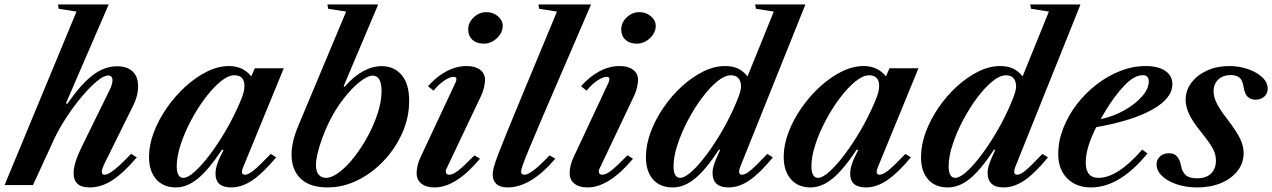

<svg xmlns="http://www.w3.org/2000/svg" viewBox="-56 -831 5711 862"><path d="M346.5 10.5Q274.5 10.5 274.5 -53.5Q274.5 -97.5 309.5 -169L435.5 -425.5Q449 -452.5 449 -470.5Q449 -492 429 -492Q410 -492 378.8 -466Q347.5 -440 311.5 -397.5Q275.5 -355 241.8 -303.5Q208 -252 184.5 -201L92 0H-35.5L287.5 -779L207.5 -791.5L204.5 -811H432L240 -367L246.5 -365.5Q310 -456 362 -494.8Q414 -533.5 470 -533.5Q514 -533.5 539 -510.5Q564 -487.5 564 -444Q564 -400.5 541.5 -356L415.5 -101.5Q401 -72 401 -59.5Q401 -46.5 414 -46.5Q444 -46.5 532.5 -140.5L558 -124.5Q501 -56.5 450.2 -23Q399.5 10.5 346.5 10.5Z M733.5 10.5Q677.5 10.5 645.2 -26.2Q613 -63 613 -127Q613 -180.5 634.8 -237.5Q656.5 -294.5 693.5 -347.5Q730.5 -400.5 777 -442.8Q823.5 -485 873.8 -509.8Q924 -534.5 972 -534.5Q1035.5 -534.5 1072 -488L1088 -524.5H1218L1036 -81Q1021.5 -46.5 1044 -46.5Q1058.5 -46.5 1083 -66.2Q1107.5 -86 1159.5 -140L1184 -124.5Q1124.5 -53.5 1077 -21.5Q1029.5 10.5 982.5 10.5Q911.5 10.5 911.5 -50.5Q911.5 -71.5 919.8 -96Q928 -120.5 947.5 -157.5L941 -159.5Q881 -69 832.2 -29.2Q783.5 10.5 733.5 10.5ZM767.5 -32.5Q787.5 -32.5 819 -61Q850.5 -89.5 886.8 -137.5Q923 -185.5 958 -245.5Q993 -305.5 1020 -368.5Q1033.5 -399.5 1037.5 -415.8Q1041.5 -432 1041.5 -445Q1041.5 -493 996 -493Q968.5 -493 934.2 -465Q900 -437 865.5 -391.2Q831 -345.5 802 -291Q773 -236.5 755.2 -182.5Q737.5 -128.5 737.5 -85Q737.5 -32.5 767.5 -32.5Z M1414.5 10.5Q1335.5 10.5 1294.2 -28.8Q1253 -68 1253 -136.5Q1253 -195.5 1284 -268L1498 -779L1417.5 -791.5L1414 -811H1642L1486.5 -443.5L1492 -442Q1531.5 -488 1573.8 -511Q1616 -534 1657.5 -534Q1713.5 -534 1747.2 -494.2Q1781 -454.5 1781 -378Q1781 -304 1750.2 -234.5Q1719.5 -165 1667.5 -109.8Q1615.5 -54.5 1550 -22Q1484.5 10.5 1414.5 10.5ZM1407 -32.5Q1434 -32.5 1467.5 -58Q1501 -83.5 1534.2 -125.8Q1567.5 -168 1595.2 -219.5Q1623 -271 1640 -323.5Q1657 -376 1657 -421.5Q1657 -491.5 1617 -491.5Q1595 -491.5 1560.2 -464.5Q1525.5 -437.5 1487.5 -389.2Q1449.5 -341 1418.5 -277Q1405 -248.5 1392 -214Q1379 -179.5 1370.8 -146.2Q1362.5 -113 1362.5 -88.5Q1362.5 -61.5 1374.8 -47Q1387 -32.5 1407 -32.5Z M2116.5 -635Q2084 -635 2065 -652.5Q2046 -670 2046 -699Q2046 -730 2070.8 -753.2Q2095.5 -776.5 2128 -776.5Q2157.5 -776.5 2179.2 -758.2Q2201 -740 2201 -714Q2201 -694 2188.8 -675.8Q2176.5 -657.5 2157.2 -646.2Q2138 -635 2116.5 -635ZM1895 10.5Q1857.5 10.5 1836 -6.5Q1814.5 -23.5 1814.5 -54Q1814.5 -67.5 1818.5 -86.5Q1822.5 -105.5 1832 -125L1988 -458Q1991.5 -464.5 1992.2 -468.8Q1993 -473 1993 -476.5Q1993 -486 1980.5 -486Q1963.5 -486 1938.2 -469Q1913 -452 1890.5 -424L1865.5 -444Q1904 -487.5 1948.5 -511Q1993 -534.5 2038.5 -534.5Q2077 -534.5 2099.2 -518Q2121.5 -501.5 2121.5 -472Q2121.5 -458.5 2117.2 -439.2Q2113 -420 2104 -401L1949.5 -75.5Q1946.5 -70 1946 -66.8Q1945.5 -63.5 1945.5 -61Q1945.5 -46.5 1961.5 -46.5Q1977 -46.5 2001 -65Q2025 -83.5 2074 -133.5L2099 -118.5Q1991 10.5 1895 10.5Z M2222.5 10.5Q2189.5 10.5 2172.8 -5Q2156 -20.5 2156 -48Q2156 -60.5 2161 -80Q2166 -99.5 2180.5 -137.8Q2195 -176 2222.8 -244Q2250.5 -312 2296 -421.5L2444.5 -779L2364.5 -791.5L2361.5 -811H2597.5L2380 -306Q2344 -221 2322.8 -170.5Q2301.5 -120 2292.5 -94.8Q2283.5 -69.5 2283.5 -61Q2283.5 -46.5 2298.5 -46.5Q2312.5 -46.5 2338.5 -65.5Q2364.5 -84.5 2411.5 -133.5L2437 -118.5Q2327.5 10.5 2222.5 10.5Z M2803.5 -635Q2771 -635 2752 -652.5Q2733 -670 2733 -699Q2733 -730 2757.8 -753.2Q2782.5 -776.5 2815 -776.5Q2844.5 -776.5 2866.2 -758.2Q2888 -740 2888 -714Q2888 -694 2875.8 -675.8Q2863.5 -657.5 2844.2 -646.2Q2825 -635 2803.5 -635ZM2582 10.5Q2544.5 10.5 2523 -6.5Q2501.5 -23.5 2501.5 -54Q2501.5 -67.5 2505.5 -86.5Q2509.5 -105.5 2519 -125L2675 -458Q2678.5 -464.5 2679.2 -468.8Q2680 -473 2680 -476.5Q2680 -486 2667.5 -486Q2650.5 -486 2625.2 -469Q2600 -452 2577.5 -424L2552.5 -444Q2591 -487.5 2635.5 -511Q2680 -534.5 2725.5 -534.5Q2764 -534.5 2786.2 -518Q2808.5 -501.5 2808.5 -472Q2808.5 -458.5 2804.2 -439.2Q2800 -420 2791 -401L2636.5 -75.5Q2633.5 -70 2633 -66.8Q2632.5 -63.5 2632.5 -61Q2632.5 -46.5 2648.5 -46.5Q2664 -46.5 2688 -65Q2712 -83.5 2761 -133.5L2786 -118.5Q2678 10.5 2582 10.5Z M2964.5 10.5Q2907.5 10.5 2875.8 -25.5Q2844 -61.5 2844 -126Q2844 -180.5 2865.2 -237.8Q2886.5 -295 2922.8 -348Q2959 -401 3005 -443Q3051 -485 3101 -509.8Q3151 -534.5 3199 -534.5Q3233 -534.5 3256.8 -523.5Q3280.5 -512.5 3300 -488L3418 -779L3338 -791.5L3334 -811H3560L3267 -81Q3254.5 -46.5 3275.5 -46.5Q3290.5 -46.5 3314 -66.2Q3337.5 -86 3389 -140L3414 -124.5Q3356 -53.5 3309 -21.5Q3262 10.5 3214.5 10.5Q3143 10.5 3143 -55.5Q3143 -74.5 3151.5 -98Q3160 -121.5 3177 -157.5L3172 -159.5Q3112 -68 3063.5 -28.8Q3015 10.5 2964.5 10.5ZM2998 -32.5Q3018 -32.5 3049.5 -61Q3081 -89.5 3117 -137.8Q3153 -186 3187.5 -245.8Q3222 -305.5 3248.5 -368.5Q3261.5 -399.5 3266.2 -415.5Q3271 -431.5 3271 -445Q3268.5 -493 3225 -493Q3197.5 -493 3163.5 -465Q3129.5 -437 3095.2 -391Q3061 -345 3032.2 -290.5Q3003.5 -236 2985.8 -182Q2968 -128 2968 -84.5Q2968 -32.5 2998 -32.5Z M3583 10.5Q3527 10.5 3494.8 -26.2Q3462.5 -63 3462.5 -127Q3462.5 -180.5 3484.2 -237.5Q3506 -294.5 3543 -347.5Q3580 -400.5 3626.5 -442.8Q3673 -485 3723.2 -509.8Q3773.5 -534.5 3821.5 -534.5Q3885 -534.5 3921.5 -488L3937.5 -524.5H4067.5L3885.5 -81Q3871 -46.5 3893.5 -46.5Q3908 -46.5 3932.5 -66.2Q3957 -86 4009 -140L4033.5 -124.5Q3974 -53.5 3926.5 -21.5Q3879 10.5 3832 10.5Q3761 10.5 3761 -50.5Q3761 -71.5 3769.2 -96Q3777.5 -120.5 3797 -157.5L3790.5 -159.5Q3730.5 -69 3681.8 -29.2Q3633 10.5 3583 10.5ZM3617 -32.5Q3637 -32.5 3668.5 -61Q3700 -89.5 3736.2 -137.5Q3772.5 -185.5 3807.5 -245.5Q3842.5 -305.5 3869.5 -368.5Q3883 -399.5 3887 -415.8Q3891 -432 3891 -445Q3891 -493 3845.5 -493Q3818 -493 3783.8 -465Q3749.5 -437 3715 -391.2Q3680.5 -345.5 3651.5 -291Q3622.5 -236.5 3604.8 -182.5Q3587 -128.5 3587 -85Q3587 -32.5 3617 -32.5Z M4199.5 10.5Q4142.5 10.5 4110.8 -25.5Q4079 -61.5 4079 -126Q4079 -180.5 4100.2 -237.8Q4121.5 -295 4157.8 -348Q4194 -401 4240 -443Q4286 -485 4336 -509.8Q4386 -534.5 4434 -534.5Q4468 -534.5 4491.8 -523.5Q4515.5 -512.5 4535 -488L4653 -779L4573 -791.5L4569 -811H4795L4502 -81Q4489.5 -46.5 4510.5 -46.5Q4525.5 -46.5 4549 -66.2Q4572.5 -86 4624 -140L4649 -124.5Q4591 -53.5 4544 -21.5Q4497 10.5 4449.5 10.5Q4378 10.5 4378 -55.5Q4378 -74.5 4386.5 -98Q4395 -121.5 4412 -157.5L4407 -159.5Q4347 -68 4298.5 -28.8Q4250 10.5 4199.5 10.5ZM4233 -32.5Q4253 -32.5 4284.5 -61Q4316 -89.5 4352 -137.8Q4388 -186 4422.5 -245.8Q4457 -305.5 4483.5 -368.5Q4496.5 -399.5 4501.2 -415.5Q4506 -431.5 4506 -445Q4503.5 -493 4460 -493Q4432.5 -493 4398.5 -465Q4364.5 -437 4330.2 -391Q4296 -345 4267.2 -290.5Q4238.5 -236 4220.8 -182Q4203 -128 4203 -84.5Q4203 -32.5 4233 -32.5Z M4842 10.5Q4775.5 10.5 4735.2 -30.2Q4695 -71 4695 -139.5Q4695 -197 4717 -254Q4739 -311 4777.5 -361.5Q4816 -412 4866.2 -451Q4916.5 -490 4973 -512.2Q5029.5 -534.5 5087.5 -534.5Q5143.5 -534.5 5175.5 -512.8Q5207.5 -491 5207.5 -453Q5207.5 -390 5118.2 -339.5Q5029 -289 4865.5 -260Q4818.5 -167 4818.5 -102Q4818.5 -32.5 4875.5 -32.5Q4962 -32.5 5072 -159.5L5095.5 -142Q4971 10.5 4842 10.5ZM4885.5 -296Q4942 -308 4991.2 -335.5Q5040.5 -363 5071 -397.8Q5101.5 -432.5 5101.5 -465.5Q5101.5 -493.5 5074.5 -493.5Q5036.5 -493.5 4991.8 -446.8Q4947 -400 4905 -329.5Z M5319.5 10.5Q5268.5 10.5 5227 -3.5Q5185.5 -17.5 5161 -41Q5136.5 -64.5 5136.5 -93Q5136.5 -114.5 5152 -128.8Q5167.5 -143 5191.5 -143Q5216 -143 5228.5 -128.5Q5241 -114 5246 -88.5Q5251 -60 5267 -45.2Q5283 -30.5 5316.5 -30.5Q5360.5 -30.5 5381.8 -52.5Q5403 -74.5 5403 -110Q5403 -127.5 5397.5 -144.2Q5392 -161 5377.5 -183.2Q5363 -205.5 5336 -238.5Q5298.5 -285 5282.8 -318.5Q5267 -352 5267 -382.5Q5267 -426 5293.5 -460.5Q5320 -495 5364.2 -514.8Q5408.5 -534.5 5462 -534.5Q5507.5 -534.5 5547 -520.8Q5586.5 -507 5611 -484Q5635.5 -461 5635.5 -433Q5635.5 -411.5 5620.2 -397.5Q5605 -383.5 5580.5 -383.5Q5536.5 -383.5 5528 -436.5Q5523.5 -470 5509.2 -482Q5495 -494 5470 -494Q5434.5 -494 5413.5 -474Q5392.5 -454 5392.5 -420.5Q5392.5 -396 5406.8 -367.2Q5421 -338.5 5452.5 -298Q5495 -242.5 5511.2 -209Q5527.5 -175.5 5527.5 -144.5Q5527.5 -99 5500.2 -64Q5473 -29 5426 -9.2Q5379 10.5 5319.5 10.5Z"/></svg>

Font: Libre Caslon Text SemiBold Italic
Style: Regular
Weight: 600
Italic angle: -22.583°
Designer: Pablo Impallari, Rodrigo Fuenzalida, Katja Schimmel
Foundry: Pablo Impallari, Rodrigo Fuenzalida
Version: Version 2.000